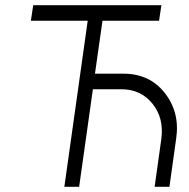

<svg xmlns="http://www.w3.org/2000/svg" viewBox="-20 -720 729 740"><path d="M108 -700 99 -640H318L228 0H285L338 -376H448Q523 -376 568 -320Q612 -265 602 -186L576 0H633L659 -186Q674 -288 614 -363Q556 -436 456 -436H346L375 -640H593L602 -700Z"/></svg>

Font: Unageo
Style: Light-Italic
Weight: 300
Designer: Richard Sepsi
Foundry: Richard Sepsi
Version: Version 2.000